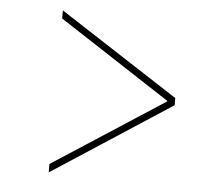

<svg xmlns="http://www.w3.org/2000/svg" viewBox="-43 -596 713 624"><g transform="rotate(5 313.0 -284.0)"><path d="M526.4 -272.5 137.7 -19.5V-46.9L504.9 -285.2L501 -278.3V-290L504.9 -282.2L137.7 -521.5V-547.9L526.4 -295.9Z"/></g></svg>

Font: Inter 17pt Thin
Style: Regular
Weight: 250
Version: Version 4.001;git-66647c0bb